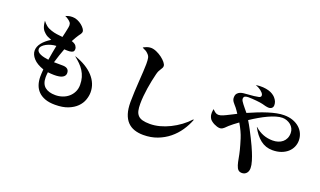

<svg xmlns="http://www.w3.org/2000/svg" viewBox="-85 -1324 3171 1903"><g transform="rotate(20 1500.0 -372.5)"><path d="M174 -684Q191 -661 213.5 -642.5Q236 -624 271 -613Q301 -603 330.5 -599Q360 -595 392 -592Q399 -621 403.5 -641.5Q408 -662 411 -677Q414 -692 416 -703Q418 -714 418 -722Q418 -742 408 -754Q398 -766 385 -775Q370 -787 349 -796V-798Q363 -804 380 -808Q397 -812 421 -812Q447 -812 472.5 -801Q498 -790 518 -774Q538 -758 550.5 -740.5Q563 -723 563 -711Q563 -703 560 -696Q557 -689 553 -682Q548 -674 542.5 -668Q537 -662 533 -654Q525 -641 515.5 -626Q506 -611 493 -585Q528 -574 540.5 -556.5Q553 -539 553 -522Q553 -500 540.5 -492Q528 -484 505 -482Q494 -481 481 -481.5Q468 -482 451 -483Q437 -447 424.5 -409.5Q412 -372 399 -328Q433 -327 456.5 -327.5Q480 -328 497 -327Q559 -324 559 -271Q559 -248 541.5 -233Q524 -218 492 -213Q469 -209 439 -209.5Q409 -210 376 -214Q374 -197 373 -184.5Q372 -172 372 -161Q372 -91 411 -58.5Q450 -26 522 -26Q561 -26 597 -38.5Q633 -51 660 -74.5Q687 -98 703 -131Q719 -164 719 -205Q719 -248 708.5 -283.5Q698 -319 679 -349Q660 -379 634 -404.5Q608 -430 578 -454L580 -456Q707 -412 774.5 -338Q842 -264 842 -171Q842 -132 827 -90Q812 -48 777.5 -13.5Q743 21 687.5 43Q632 65 551 65Q489 65 445.5 49Q402 33 374 4.5Q346 -24 333 -63Q320 -102 320 -148Q320 -163 321 -182Q322 -201 324 -225Q251 -250 215 -290Q179 -330 179 -372Q179 -413 209.5 -452.5Q240 -492 297 -527Q270 -537 254 -545Q238 -553 224 -566Q215 -574 206.5 -583.5Q198 -593 191.5 -606.5Q185 -620 180.5 -639Q176 -658 174 -684ZM366 -488Q339 -487 311.5 -479.5Q284 -472 262 -460Q240 -448 226 -432.5Q212 -417 212 -400Q212 -384 222.5 -372.5Q233 -361 251 -353Q269 -345 291.5 -340Q314 -335 338 -332Q345 -374 351.5 -412Q358 -450 366 -488Z M1265 -624Q1265 -666 1260.5 -687.5Q1256 -709 1239 -725Q1226 -739 1214 -746Q1202 -753 1177 -764V-767Q1195 -777 1214.5 -784Q1234 -791 1254 -791Q1282 -791 1314 -777Q1346 -763 1372.5 -743Q1399 -723 1416.5 -701.5Q1434 -680 1434 -664Q1434 -653 1429.5 -644Q1425 -635 1417 -623Q1414 -617 1410 -611Q1406 -605 1402 -597Q1399 -589 1395.5 -580.5Q1392 -572 1390 -561Q1381 -525 1372.5 -484Q1364 -443 1357.5 -400.5Q1351 -358 1347 -315.5Q1343 -273 1343 -233Q1343 -191 1349.5 -162Q1356 -133 1373.5 -114Q1391 -95 1421.5 -86.5Q1452 -78 1500 -78Q1550 -78 1603 -92Q1656 -106 1707.5 -131.5Q1759 -157 1806 -191.5Q1853 -226 1891 -268L1896 -264Q1873 -203 1834.5 -146.5Q1796 -90 1743 -47Q1690 -4 1623 21.5Q1556 47 1476 47Q1423 47 1380.5 32.5Q1338 18 1308 -13.5Q1278 -45 1262 -95Q1246 -145 1246 -217Q1246 -268 1249 -326.5Q1252 -385 1255.5 -440.5Q1259 -496 1262 -544Q1265 -592 1265 -624Z M2356 -800Q2398 -806 2431.5 -803.5Q2465 -801 2491 -793.5Q2517 -786 2535.5 -774Q2554 -762 2565 -750Q2582 -731 2589.5 -713Q2597 -695 2597 -675Q2597 -654 2584 -643Q2571 -632 2551 -632Q2538 -632 2516 -637Q2506 -640 2497 -642Q2488 -644 2482 -646Q2470 -649 2452.5 -651.5Q2435 -654 2414.5 -656Q2394 -658 2371.5 -659.5Q2349 -661 2328 -661Q2308 -661 2294 -654.5Q2280 -648 2280 -627Q2280 -617 2287.5 -604.5Q2295 -592 2306 -578Q2317 -563 2331.5 -546Q2346 -529 2363 -508Q2414 -531 2464 -550.5Q2514 -570 2560 -584.5Q2606 -599 2647 -607Q2688 -615 2723 -615Q2776 -615 2817 -600Q2858 -585 2886.5 -559.5Q2915 -534 2930 -500Q2945 -466 2945 -428Q2945 -392 2930.5 -359.5Q2916 -327 2888.5 -302.5Q2861 -278 2821 -263.5Q2781 -249 2730 -249Q2658 -249 2603 -292Q2548 -335 2508 -412L2509 -414Q2552 -376 2599 -358Q2646 -340 2700 -340Q2730 -340 2756.5 -348.5Q2783 -357 2802.5 -373.5Q2822 -390 2833 -414Q2844 -438 2844 -470Q2844 -495 2833.5 -516.5Q2823 -538 2805 -553Q2787 -568 2764 -576.5Q2741 -585 2717 -585Q2687 -585 2650 -574Q2613 -563 2572 -544Q2531 -525 2488 -500Q2445 -475 2403 -447Q2427 -408 2448.5 -367Q2470 -326 2489 -288Q2508 -250 2523 -217.5Q2538 -185 2547 -162Q2563 -124 2576 -81Q2589 -38 2589 -8Q2589 27 2570.5 47Q2552 67 2523 67Q2499 67 2484.5 53.5Q2470 40 2460 8Q2451 -22 2444.5 -60Q2438 -98 2427 -142Q2416 -186 2395.5 -251.5Q2375 -317 2329 -395Q2301 -375 2280 -358.5Q2259 -342 2242 -327Q2237 -322 2231.5 -317Q2226 -312 2221 -307Q2216 -302 2212 -298Q2208 -294 2203 -291Q2186 -276 2165 -276Q2151 -276 2135 -281Q2119 -286 2104 -293.5Q2089 -301 2076 -311Q2063 -321 2056 -331Q2045 -348 2041 -368.5Q2037 -389 2043 -429L2047 -430Q2060 -416 2074.5 -405.5Q2089 -395 2108 -395Q2129 -395 2158 -408Q2172 -414 2185 -420.5Q2198 -427 2212 -434Q2228 -442 2244 -450Q2260 -458 2281 -469Q2269 -487 2260.5 -499.5Q2252 -512 2244 -522Q2234 -534 2225 -544Q2216 -554 2208 -565Q2193 -586 2193 -608Q2193 -637 2205 -651.5Q2217 -666 2234 -673Q2252 -680 2272 -682Q2282 -683 2291 -683.5Q2300 -684 2308 -685Q2343 -687 2376.5 -691Q2410 -695 2426 -699Q2439 -702 2444.5 -710.5Q2450 -719 2445 -733Q2438 -750 2414 -768.5Q2390 -787 2356 -800Z"/></g></svg>

Font: XinYuGongZhangJiaSongA
Style: Regular
Weight: 900
Designer: XinYuGong
Foundry: Adobe Systems Incorporated
Version: Version 1.00